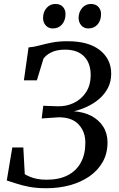

<svg xmlns="http://www.w3.org/2000/svg" viewBox="-20 -964 614 992"><path d="M219.5 8.5Q168 8.5 128.5 0.8Q89 -7 60.8 -16.8Q32.5 -26.5 15 -31.5L43.5 -202H100.5L108 -64Q120 -57 135.2 -50.5Q150.5 -44 171.8 -39.8Q193 -35.5 221.5 -35.5Q285 -35.5 329.5 -58.2Q374 -81 397.5 -123.8Q421 -166.5 421 -226Q421 -283.5 386.5 -320.8Q352 -358 283.5 -358L195.5 -352L203.5 -417.5L277 -415Q322.5 -413.5 361.5 -432.2Q400.5 -451 424.5 -487.5Q448.5 -524 448.5 -576.5Q448.5 -638 414.2 -672.8Q380 -707.5 315.5 -707.5Q274.5 -707.5 246.2 -694Q218 -680.5 204.5 -660.5L170.5 -549H103.5L127.5 -719Q154 -721 182.5 -728.8Q211 -736.5 246.5 -743.8Q282 -751 329 -751Q438.5 -751 496.5 -704.5Q554.5 -658 554.5 -583.5Q554.5 -542.5 537.8 -510Q521 -477.5 493.2 -453.5Q465.5 -429.5 431.2 -413.5Q397 -397.5 362 -389Q413.5 -385.5 452.5 -364.8Q491.5 -344 513.5 -309.2Q535.5 -274.5 535.5 -228Q535.5 -171.5 510.8 -127.5Q486 -83.5 442.5 -53.2Q399 -23 341.8 -7.2Q284.5 8.5 219.5 8.5ZM252 -817Q230.5 -817 216.2 -832.8Q202 -848.5 202.5 -873Q203 -903 221 -923.2Q239 -943.5 266 -943.5Q292 -943.5 305.5 -928Q319 -912.5 318.5 -890Q318 -858 300.2 -837.5Q282.5 -817 252 -817ZM436 -817Q414 -817 400 -832.8Q386 -848.5 386 -873Q387 -903 404.8 -923.2Q422.5 -943.5 449.5 -943.5Q475 -943.5 488.8 -928Q502.5 -912.5 502 -890Q502 -858 484 -837.5Q466 -817 436 -817Z"/></svg>

Font: Merriweather 60pt
Style: Italic
Weight: 400
Italic angle: -7.8°
Version: Version 2.101